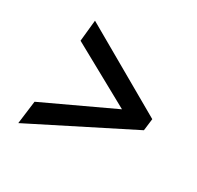

<svg xmlns="http://www.w3.org/2000/svg" viewBox="-126 -743 864 844"><g transform="rotate(30 306.0 -321.0)"><path d="M555 -291 61 -42 76 -159 425.5 -322.5 117 -492.5 128 -600.5 562.5 -351.5Z"/></g></svg>

Font: Merriweather 20pt ExtraBold
Style: Italic
Weight: 800
Italic angle: -7.8°
Version: Version 2.101